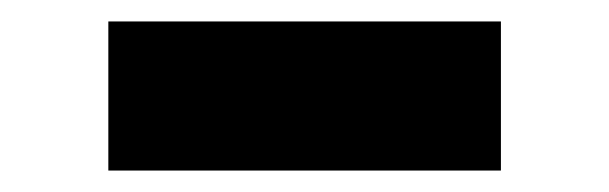

<svg xmlns="http://www.w3.org/2000/svg" viewBox="-20 -357 568 179"><path d="M447 -337H81V-198H447Z"/></svg>

Font: Work Sans
Style: Bold
Weight: 700
Designer: Wei Huang
Foundry: Wei Huang
Version: Version 2.012